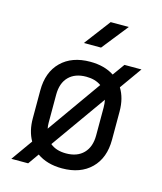

<svg xmlns="http://www.w3.org/2000/svg" viewBox="-120 -873 839 992"><g transform="rotate(15 300.0 -377.5)"><path d="M35 30 116 -84Q88 -133 88 -200V-350Q88 -448 145 -504Q202 -560 300 -560Q376 -560 428 -526L474 -590H565L481 -472Q512 -422 512 -351V-200Q512 -102 455 -46Q398 10 300 10Q220 10 166 -28L125 30ZM173 -200Q173 -183 176 -169L380 -457Q348 -480 300 -480Q240 -480 206.5 -446Q173 -412 173 -350ZM300 -70Q360 -70 393.5 -104.5Q427 -139 427 -200V-350Q427 -371 423 -390L215 -97Q247 -70 300 -70ZM242 -645 348 -785H445L334 -645Z"/></g></svg>

Font: Liga JetBrainsMono Nerd Font
Style: Regular
Weight: 400
Designer: Philipp Nurullin, Konstantin Bulenkov
Foundry: JetBrains
Version: Version 2.225; ttfautohint (v1.8.3)